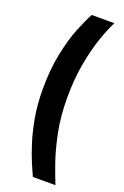

<svg xmlns="http://www.w3.org/2000/svg" viewBox="-171 -793 652 1007"><g transform="rotate(20 155.0 -290.0)"><path d="M156 162Q145 139 127 96.5Q109 54 90.5 -4.5Q72 -63 59.5 -135Q47 -207 47 -290Q47 -400 65.5 -489Q84 -578 110 -642.5Q136 -707 156 -742H282Q261 -702 238 -636Q215 -570 199 -483Q183 -396 183 -291Q183 -186 201 -98Q219 -10 242.5 56.5Q266 123 282 162Z"/></g></svg>

Font: Kreon
Style: Bold
Weight: 700
Designer: Julia Petretta
Foundry: Julia Petretta and Eli Heuer
Version: Version 2.002